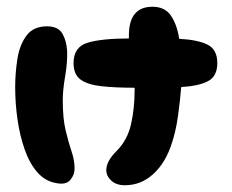

<svg xmlns="http://www.w3.org/2000/svg" viewBox="-20 -556 689 569"><path d="M350 -7Q325 -7 310 -20.5Q295 -34 295 -52Q295 -78 325 -108Q358 -141 368.5 -188.5Q379 -236 379 -290Q379 -293 379 -296Q321 -296 280.5 -300.5Q240 -305 219 -320Q198 -335 198 -369Q198 -417 240 -429.5Q282 -442 362 -442Q362 -447 362 -451Q362 -536 432 -536Q469 -536 487 -509Q505 -482 511 -441Q567 -438 595.5 -423.5Q624 -409 624 -369Q624 -330 596.5 -315.5Q569 -301 517 -298Q514 -259 507.5 -212.5Q501 -166 489 -131Q471 -74 434.5 -40.5Q398 -7 350 -7ZM149 -13Q115 -18 91.5 -44.5Q68 -71 53.5 -112Q39 -153 32 -201Q25 -249 25 -298Q25 -339 31.5 -381Q38 -423 58.5 -450.5Q79 -478 119 -478Q152 -478 164.5 -457Q177 -436 179 -405Q180 -370 173 -329.5Q166 -289 166 -259Q166 -205 174.5 -169.5Q183 -134 192 -107.5Q201 -81 201 -56Q201 -38 188.5 -23Q176 -8 149 -13Z"/></svg>

Font: Cherry Bomb One
Style: Regular
Weight: 400
Designer: satsuyako
Foundry: satsuyako
Version: Version 4.100; ttfautohint (v1.8.3)